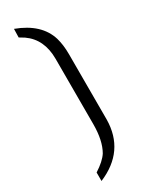

<svg xmlns="http://www.w3.org/2000/svg" viewBox="-192 -732 600 783"><g transform="rotate(-30 108.0 -341.0)"><path d="M33.2 16.6V-23.4Q76.2 -50.8 93.8 -78.1Q120.1 -124 120.1 -201.2V-508.8Q120.1 -600.6 55.7 -645.5Q46.9 -651.4 33.2 -659.2L34.2 -699.2Q141.6 -659.2 167 -575.2Q176.8 -541 176.8 -498V-189.5Q174.8 -43 33.2 16.6Z"/></g></svg>

Font: Post No Bills Colombo Medium
Style: Regular
Weight: 500
Designer: Kosala Senevirathne, Siva Puranthara, Lasantha Premarathna, Tharique Azeez
Foundry: Mooniak
Version: Version 1.220 ; ttfautohint (v1.6)